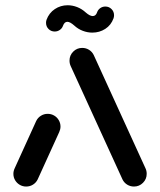

<svg xmlns="http://www.w3.org/2000/svg" viewBox="-20 -697 598 717"><path d="M77.8 -0.4Q64.8 -0.4 53.9 -6.7Q43 -13 36.5 -23.9Q30 -34.8 30 -47.8Q30 -58.1 34.8 -68.5L115.2 -245.2Q121.1 -257.4 132.6 -264.6Q144.1 -271.9 158.1 -271.9Q171.1 -271.9 182 -265.6Q193 -259.3 199.4 -248.3Q205.9 -237.4 205.9 -224.4Q205.9 -214.1 201.1 -203.7L120.7 -27Q114.8 -14.8 103.3 -7.6Q91.9 -0.4 77.8 -0.4ZM527.8 -47.8Q527.8 -28.1 513.9 -14.3Q500 -0.4 480.4 -0.4Q466.3 -0.4 454.8 -7.6Q443.3 -14.8 437.4 -27L244.1 -450Q239.6 -459.6 239.6 -470.7Q239.6 -490.4 253.5 -504.3Q267.4 -518.1 287 -518.1Q301.1 -518.1 312.6 -510.9Q324.1 -503.7 330 -491.5L523.3 -68.5Q527.8 -59.3 527.8 -47.8ZM373.3 -672.6Q387 -672.6 396.5 -663.1Q405.9 -653.7 405.9 -640Q405.9 -634.4 404.1 -628.9Q394.8 -603 373.1 -589.1Q351.5 -575.2 324.8 -575.2Q306.7 -575.2 289.1 -581.9Q271.5 -588.5 257 -601.9Q241.5 -615.6 231.5 -615.6Q220.7 -615.6 215.2 -600.7Q211.9 -591.1 203.3 -585.2Q194.8 -579.3 184.4 -579.3Q170.7 -579.3 161.3 -588.7Q151.9 -598.1 151.9 -611.9Q151.9 -617.4 153.7 -623Q163.3 -648.9 184.8 -663.1Q206.3 -677.4 232.6 -677.4Q250.4 -677.4 268.1 -670.6Q285.9 -663.7 300.7 -650Q315.6 -637 326.3 -637Q337.8 -637 342.6 -651.1Q345.9 -660.7 354.4 -666.7Q363 -672.6 373.3 -672.6Z"/></svg>

Font: 26F Galaxy Sans Extra Bold
Style: Regular
Weight: 800
Designer: C₂₉H₂₅N₃O₅
Version: Version 1.100